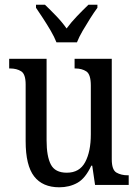

<svg xmlns="http://www.w3.org/2000/svg" viewBox="-20 -786 588 816"><path d="M232 10Q161 10 125 -36.5Q89 -83 89 -186V-427Q89 -471 70 -483Q51 -495 23 -495H19V-536H178V-189Q178 -122 196 -87Q214 -52 264 -52Q318 -52 342 -97Q366 -142 366 -215V-422Q366 -470 347 -482.5Q328 -495 300 -495H297V-536H455V-109Q455 -64 475 -52.5Q495 -41 523 -41H527V0H384L372 -82H368Q343 -28 309 -9Q275 10 232 10ZM220 -606Q211 -629 195.5 -655.5Q180 -682 163 -708Q146 -734 133 -753V-766H171Q194 -744 219 -718Q244 -692 263 -665Q283 -692 308 -718Q333 -744 356 -766H394V-753Q380 -734 363.5 -708Q347 -682 331.5 -655.5Q316 -629 307 -606Z"/></svg>

Font: Noto Serif Condensed
Style: Regular
Weight: 400
Width: 3
Designer: Monotype Design Team
Foundry: Monotype Imaging Inc.
Version: Version 2.013; ttfautohint (v1.8.4.7-5d5b)